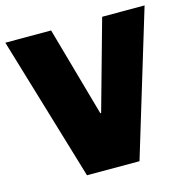

<svg xmlns="http://www.w3.org/2000/svg" viewBox="-105 -785 867 883"><g transform="rotate(-15 328.5 -343.0)"><path d="M215 -686 335 -260H339L458 -686H660L452 0H202L-3 -686Z"/></g></svg>

Font: Chivo Black
Style: Regular
Weight: 900
Designer: Hector Gatti
Foundry: Omnibus-Type
Version: Version 1.007